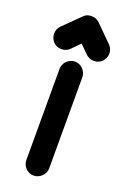

<svg xmlns="http://www.w3.org/2000/svg" viewBox="-163 -755 525 802"><g transform="rotate(20 99.0 -354.5)"><path d="M47.9 -456.1Q47.9 -465.8 51.8 -475.1Q55.7 -484.4 62.5 -491.2Q69.3 -498 78.6 -502.4Q87.9 -506.8 98.1 -506.8Q108.9 -506.8 118.2 -502.7Q127.4 -498.5 134.3 -491.5Q141.1 -484.4 145.3 -475.1Q149.4 -465.8 149.4 -456.1V-50.8Q149.4 -40.5 145.3 -31.2Q141.1 -22 134 -15.1Q127 -8.3 117.9 -4.2Q108.9 0 98.1 0Q87.9 0 78.6 -4.2Q69.3 -8.3 62.5 -15.1Q55.7 -22 51.8 -31.2Q47.9 -40.5 47.9 -50.8V-253.4ZM62.5 -550.3Q47.9 -536.1 26.4 -536.1Q15.1 -536.1 6.1 -540Q-2.9 -543.9 -9.5 -551Q-16.1 -558.1 -20 -567.1Q-23.9 -576.2 -23.9 -586.4Q-23.9 -607.4 -9.3 -622.6L63.5 -694.3Q76.7 -709 98.6 -709Q120.1 -709 134.8 -694.3L207 -622.6Q221.7 -607.4 221.7 -586.4Q221.7 -575.7 217.5 -566.7Q213.4 -557.6 206.8 -550.5Q200.2 -543.5 190.7 -539.8Q181.2 -536.1 171.4 -536.1Q149.4 -536.1 135.3 -550.3L98.6 -586.9L80.6 -568.8Z"/></g></svg>

Font: TGL 0-17
Style: Regular
Weight: 400
Designer: Peter Wiegel
Foundry: Peter Wiegel
Version: Version 1.003 2010